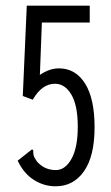

<svg xmlns="http://www.w3.org/2000/svg" viewBox="-20 -643 390 674"><path d="M175 11Q135 11 99.5 -11Q64 -33 42 -79L85 -113L93 -119L97 -114Q96 -106 98 -98Q100 -90 109 -77Q135 -46 176 -46Q209 -46 231 -85.5Q253 -125 253 -198Q253 -273 230.5 -311Q208 -349 173 -349Q127 -349 95 -293L60 -306L74 -623H295V-564H127L120 -380Q136 -391 152.5 -397Q169 -403 187 -403Q245 -403 278.5 -350Q312 -297 312 -196Q312 -95 275 -42Q238 11 175 11Z"/></svg>

Font: Inconsolata ExtraCondensed
Style: Regular
Weight: 400
Width: 2
Monospace: yes
Designer: Raph Levien, Cyreal, Brenton Simpson
Foundry: Raph Levien, Cyreal, Google
Version: Version 3.001; ttfautohint (v1.8.2.53-6de2)